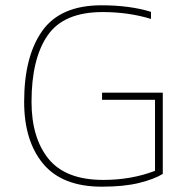

<svg xmlns="http://www.w3.org/2000/svg" viewBox="-20 -688 699 718"><path d="M588.7 -37.7V-341.5H361.7V-314.8H559.7V-49.2Q471 -15.2 366.7 -15.2Q295 -15.2 244 -35.2Q193 -55.1 161.3 -94.2Q97.9 -172.8 97.9 -307.4Q97.9 -468.3 158.1 -555.6Q218.3 -642.9 363.5 -642.9Q460.9 -642.9 544.6 -617.2V-643.8Q464.6 -668.2 359.4 -668.2Q206.3 -668.2 138.3 -572.8Q70.3 -477.5 70.3 -307.4Q70.3 -160.4 141.8 -75.1Q213.2 10.1 360.8 10.1Q444.4 10.1 501.1 -4.1Q557.9 -18.4 588.7 -37.7Z"/></svg>

Font: Arad-FD-VF Thin
Style: Regular
Weight: 100
Designer: Mohammad Darvishi
Version: Version 1.010;September 21, 2024;FontCreator 15.0.0.2992 64-